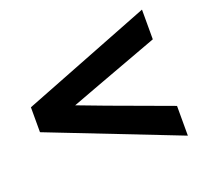

<svg xmlns="http://www.w3.org/2000/svg" viewBox="-87 -659 672 643"><g transform="rotate(-20 248.5 -337.5)"><path d="M17.6 -381.3 479 -561.5V-455.6L257.3 -373.5L112.3 -319.3V-354.5L257.3 -299.8L479 -218.3V-112.3L17.6 -292.5Z"/></g></svg>

Font: Pyidaungsu Book
Style: Bold
Weight: 700
Designer: Sun Tun
Foundry: MCF
Version: Version 1.008;February 27, 2020;FontCreator 11.0.0.2408 32-b